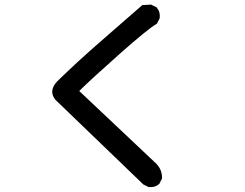

<svg xmlns="http://www.w3.org/2000/svg" viewBox="-20 -752 1040 814"><path d="M607.9 40 588.4 30.3 586.9 29.8 585.9 28.3 215.8 -328.1 215.3 -328.6Q199.2 -347.7 201.7 -368.2Q204.1 -388.7 223.6 -408.2Q310.5 -492.7 400.9 -571.3Q490.7 -649.9 580.6 -728L583 -730.5H586.4L617.7 -732.4H620.1L622.6 -731.4L642.1 -721.7L644 -720.7L645 -719.2Q659.7 -702.6 657.2 -676.8V-674.8L656.2 -673.3L646.5 -653.8L645 -651.4L642.6 -649.9Q626 -640.6 585.7 -607.9Q545.4 -575.2 483.9 -520.5Q367.7 -417.5 315.9 -366.2L644.5 -56.2V-55.7L645 -55.2Q667 -31.2 667 2V4.4L666 6.3L656.2 25.9L655.3 27.8L653.8 28.8Q637.2 43.5 611.3 41H609.4Z"/></svg>

Font: NaikaiFont
Style: Bold
Weight: 700
Version: Version 1.89